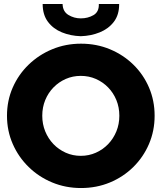

<svg xmlns="http://www.w3.org/2000/svg" viewBox="-20 -950 823 978"><path d="M392.6 7.8Q314.5 7.8 246.1 -20.5Q177.7 -48.8 126 -99.4Q74.2 -149.9 44.9 -216.8Q15.6 -283.7 15.6 -360.4Q15.6 -437.5 44.9 -504.2Q74.2 -570.8 126 -620.8Q177.7 -670.9 246.1 -699.2Q314.5 -727.5 392.6 -727.5Q471.7 -727.5 539.8 -699.2Q607.9 -670.9 659.2 -620.8Q710.4 -570.8 739 -504.2Q767.6 -437.5 767.6 -360.4Q767.6 -283.7 739 -216.8Q710.4 -149.9 659.2 -99.4Q607.9 -48.8 539.8 -20.5Q471.7 7.8 392.6 7.8ZM391.6 -156.2Q432.6 -156.2 468.3 -172.1Q503.9 -188 530.8 -215.8Q557.6 -243.7 572.8 -280.8Q587.9 -317.9 587.9 -360.4Q587.9 -403.3 572.8 -440.2Q557.6 -477.1 530.8 -504.6Q503.9 -532.2 468.3 -547.9Q432.6 -563.5 391.6 -563.5Q350.6 -563.5 314.9 -547.9Q279.3 -532.2 252.4 -504.6Q225.6 -477.1 210.4 -440.2Q195.3 -403.3 195.3 -360.4Q195.3 -317.9 210.4 -280.8Q225.6 -243.7 252.4 -215.8Q279.3 -188 314.9 -172.1Q350.6 -156.2 391.6 -156.2ZM391.6 -765.6Q339.4 -767.1 295.2 -785.2Q251 -803.2 224.1 -839.1Q197.3 -875 197.3 -929.7H298.8Q299.8 -891.1 328.6 -873.8Q357.4 -856.4 391.6 -856.4Q427.7 -856.4 456.3 -873Q484.9 -889.6 483.4 -929.7H586.9Q587.4 -875 560.1 -839.1Q532.7 -803.2 488 -785.2Q443.4 -767.1 391.6 -765.6Z"/></svg>

Font: Reddit Sans Black
Style: Regular
Weight: 900
Version: Version 1.014